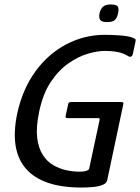

<svg xmlns="http://www.w3.org/2000/svg" viewBox="-20 -834 628 860"><path d="M460 -26Q457 -13 440 -6Q423 1 398 3.5Q373 6 345 6Q170 6 96.5 -78Q23 -162 57 -325Q81 -435 138.5 -514Q196 -593 277 -635.5Q358 -678 449 -678Q481 -678 516.5 -675.5Q552 -673 572 -666Q582 -662 585.5 -659.5Q589 -657 587 -648L576 -597Q574 -584 568 -581Q562 -578 555 -582Q533 -596 507 -601Q481 -606 450 -606Q417 -606 374 -593.5Q331 -581 287 -550.5Q243 -520 207.5 -467Q172 -414 155 -332Q141 -264 146.5 -217.5Q152 -171 171.5 -140.5Q191 -110 219 -94Q247 -78 277.5 -71.5Q308 -65 336 -65Q371 -65 379 -77L426 -296Q427 -302 425.5 -303.5Q424 -305 419 -305H283Q277 -305 275 -307Q273 -309 274 -315L285 -366Q286 -372 289 -374.5Q292 -377 298 -377H519Q530 -377 532 -374.5Q534 -372 531 -361ZM509 -775Q505 -755 495 -745Q485 -735 460 -735Q435 -735 428.5 -745Q422 -755 426 -775Q430 -793 441 -803.5Q452 -814 477 -814Q503 -814 508 -803.5Q513 -793 509 -775Z"/></svg>

Font: Glory Medium
Style: Italic
Weight: 500
Italic angle: -12°
Version: Version 1.011